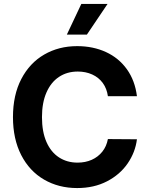

<svg xmlns="http://www.w3.org/2000/svg" viewBox="-20 -953 764 983"><path d="M378.2 -586.7Q323.2 -586.7 281.9 -559.2Q240.6 -531.7 217.8 -479.3Q194.9 -426.9 194.9 -353.5Q194.9 -278.5 217.8 -226.3Q240.6 -174.2 281.9 -147.3Q323.2 -120.4 377.1 -120.4Q417.3 -120.4 449.8 -134.9Q482.2 -149.4 503.8 -176.5Q525.4 -203.5 532.4 -241L681.1 -239.9Q672.8 -173.5 633.6 -116.3Q594.4 -59.2 527.9 -24.7Q461.5 9.8 374.9 9.8Q280.2 9.8 205.5 -33.6Q130.9 -76.9 88.6 -159.1Q46.4 -241.4 46.4 -353.5Q46.4 -466.6 89.2 -548.7Q132 -630.7 206.4 -673.7Q280.8 -716.8 374.9 -716.8Q456.7 -716.8 522.5 -686.5Q588.3 -656.2 629.7 -598.4Q671.1 -540.6 681.1 -460.6H532.4Q527 -499.6 506.2 -528.1Q485.4 -556.5 452.2 -571.6Q419 -586.7 378.2 -586.7ZM396.3 -932.8H530.6L425 -776H322.3Z"/></svg>

Font: Pretendard GOV Variable
Style: Regular
Weight: 400
Designer: Base glyphs from Inter by Rasmus Andersson; Hangul glyphs from Noto Sans CJK(Source Han Sans) by Jang Soo-young and Kang
Foundry: Kil Hyung-jin
Version: Version 1.307;Glyphs 3.2 (3192)